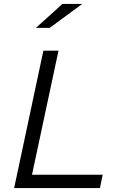

<svg xmlns="http://www.w3.org/2000/svg" viewBox="-20 -958 640 978"><path d="M52 0 201 -700H278L143 -68H503L489 0ZM163 -816 298 -938H399L233 -816Z"/></svg>

Font: Red Hat Mono
Style: Italic
Weight: 400
Italic angle: -12°
Monospace: yes
Designer: Pentagram, MCKL
Foundry: MCKL
Version: Version 1.030